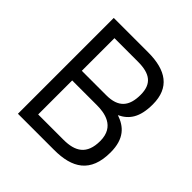

<svg xmlns="http://www.w3.org/2000/svg" viewBox="-184 -841 986 986"><g transform="rotate(45 309.0 -348.0)"><path d="M90 -696V0H353C483 0 567 -49 567 -196C567 -296 520 -337 458 -358C513 -384 546 -429 546 -524C546 -645 470 -696 340 -696ZM345 -318C398 -318 488 -307 488 -200C488 -102 434 -71 350 -71H166V-318ZM337 -625C425 -625 467 -593 467 -514C467 -431 431 -388 344 -388H166V-625Z"/></g></svg>

Font: TitilliumText22L
Style: 400 wt
Weight: 400
Designer: Campivisivi
Foundry: Campivisivi
Version: 1.000